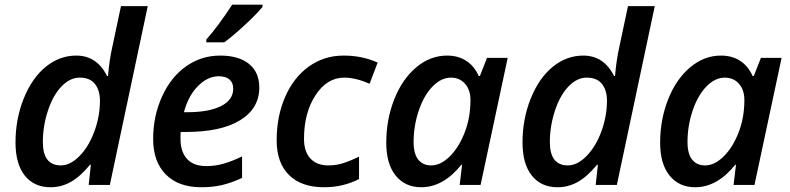

<svg xmlns="http://www.w3.org/2000/svg" viewBox="-20 -786 3359 816"><path d="M304.2 -549.8Q391.6 -549.8 435.1 -462.9H439Q445.3 -534.2 457 -585L494.1 -759.8H607.9L446.8 0H356.9L366.2 -85.9H362.8Q319.8 -34.2 279.8 -12.2Q239.7 9.8 194.8 9.8Q125 9.8 85.4 -39.8Q45.9 -89.4 45.9 -180.2Q45.9 -280.3 80.8 -367.2Q115.7 -454.1 174.3 -502Q232.9 -549.8 304.2 -549.8ZM238.8 -83Q278.8 -83 318.1 -123Q357.4 -163.1 381.1 -227.5Q404.8 -292 404.8 -357.9Q404.8 -402.3 383.5 -429.2Q362.3 -456.1 318.8 -456.1Q277.3 -456.1 241.2 -418.5Q205.1 -380.9 183.6 -315.4Q162.1 -250 162.1 -182.1Q162.1 -83 238.8 -83Z M909.2 -461.9Q862.3 -461.9 821 -419.9Q779.8 -377.9 761.7 -309.1H775.9Q867.7 -309.1 919.4 -335.2Q971.2 -361.3 971.2 -409.2Q971.2 -434.1 955.6 -448Q939.9 -461.9 909.2 -461.9ZM835 9.8Q738.8 9.8 684.8 -44.4Q630.9 -98.6 630.9 -195.8Q630.9 -292.5 668.7 -375.7Q706.5 -459 771.2 -504.4Q835.9 -549.8 916 -549.8Q994.6 -549.8 1038.3 -514.4Q1082 -479 1082 -414.1Q1082 -325.2 1000.7 -275.1Q919.4 -225.1 769 -225.1H748L747.1 -210V-195.8Q747.1 -141.6 774.7 -110.8Q802.2 -80.1 856.9 -80.1Q892.1 -80.1 926.8 -89.4Q961.4 -98.6 1008.8 -121.1V-29.8Q961.9 -8.3 922.6 0.7Q883.3 9.8 835 9.8ZM856.9 -618.2Q904.3 -670.9 966.8 -766.1H1095.7V-756.8Q1069.3 -724.6 1018.6 -678Q967.8 -631.3 933.1 -606H856.9Z M1356.9 9.8Q1261.2 9.8 1208.5 -42Q1155.8 -93.8 1155.8 -189.9Q1155.8 -291 1191.7 -373.8Q1227.5 -456.5 1292.5 -503.2Q1357.4 -549.8 1439.9 -549.8Q1520 -549.8 1585 -520L1550.8 -430.2Q1491.2 -456.1 1442.9 -456.1Q1369.6 -456.1 1320.8 -381.1Q1272 -306.2 1272 -195.8Q1272 -141.6 1299.3 -112.3Q1326.7 -83 1375 -83Q1411.1 -83 1442.6 -93.8Q1474.1 -104.5 1505.9 -120.1V-24.9Q1437.5 9.8 1356.9 9.8Z M1770.5 9.8Q1701.7 9.8 1661.6 -39.8Q1621.6 -89.4 1621.6 -179.2Q1621.6 -277.8 1655.5 -363.8Q1689.5 -449.7 1749 -499.8Q1808.6 -549.8 1879.9 -549.8Q1927.2 -549.8 1961.4 -527.6Q1995.6 -505.4 2014.6 -462.9H2019.5L2049.8 -540H2137.7L2022.5 0H1933.6L1943.8 -85.9H1940.9Q1863.8 9.8 1770.5 9.8ZM1812.5 -83Q1852.5 -83 1891.1 -120.8Q1929.7 -158.7 1954.6 -222.2Q1979.5 -285.6 1979.5 -360.8Q1979.5 -403.8 1956.5 -429.9Q1933.6 -456.1 1896.5 -456.1Q1855 -456.1 1818.4 -418.5Q1781.7 -380.9 1759.8 -316.2Q1737.8 -251.5 1737.8 -182.1Q1737.8 -132.3 1757.6 -107.7Q1777.3 -83 1812.5 -83Z M2459 -549.8Q2546.4 -549.8 2589.8 -462.9H2593.8Q2600.1 -534.2 2611.8 -585L2648.9 -759.8H2762.7L2601.6 0H2511.7L2521 -85.9H2517.6Q2474.6 -34.2 2434.6 -12.2Q2394.5 9.8 2349.6 9.8Q2279.8 9.8 2240.2 -39.8Q2200.7 -89.4 2200.7 -180.2Q2200.7 -280.3 2235.6 -367.2Q2270.5 -454.1 2329.1 -502Q2387.7 -549.8 2459 -549.8ZM2393.6 -83Q2433.6 -83 2472.9 -123Q2512.2 -163.1 2535.9 -227.5Q2559.6 -292 2559.6 -357.9Q2559.6 -402.3 2538.3 -429.2Q2517.1 -456.1 2473.6 -456.1Q2432.1 -456.1 2396 -418.5Q2359.9 -380.9 2338.4 -315.4Q2316.9 -250 2316.9 -182.1Q2316.9 -83 2393.6 -83Z M2934.6 9.8Q2865.7 9.8 2825.7 -39.8Q2785.6 -89.4 2785.6 -179.2Q2785.6 -277.8 2819.6 -363.8Q2853.5 -449.7 2913.1 -499.8Q2972.7 -549.8 3043.9 -549.8Q3091.3 -549.8 3125.5 -527.6Q3159.7 -505.4 3178.7 -462.9H3183.6L3213.9 -540H3301.8L3186.5 0H3097.7L3107.9 -85.9H3105Q3027.8 9.8 2934.6 9.8ZM2976.6 -83Q3016.6 -83 3055.2 -120.8Q3093.8 -158.7 3118.7 -222.2Q3143.6 -285.6 3143.6 -360.8Q3143.6 -403.8 3120.6 -429.9Q3097.7 -456.1 3060.5 -456.1Q3019 -456.1 2982.4 -418.5Q2945.8 -380.9 2923.8 -316.2Q2901.9 -251.5 2901.9 -182.1Q2901.9 -132.3 2921.6 -107.7Q2941.4 -83 2976.6 -83Z"/></svg>

Font: Open Sans Semibold
Style: Italic
Weight: 600
Italic angle: -12°
Foundry: Ascender Corporation
Version: Version 1.10